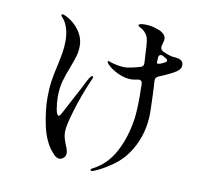

<svg xmlns="http://www.w3.org/2000/svg" viewBox="-87 -888 1175 1034"><g transform="rotate(10 500.0 -370.5)"><path d="M859 -611Q860 -609 860 -603Q860 -591 854.5 -583Q849 -575 837 -566Q811 -548 743 -520Q726 -512 727 -495L729 -463Q730 -441 732 -395Q734 -349 734 -321Q734 -206 678 -113Q642 -53 586.5 -14.5Q531 24 487 41L478 43Q471 43 471 37Q471 33 482 27Q556 -10 599 -90.5Q642 -171 657 -275Q663 -321 663 -400L662 -466Q660 -489 638 -485Q615 -480 601 -480Q565 -480 526.5 -498.5Q488 -517 467 -540Q461 -548 461 -552Q461 -556 465 -556Q468 -556 474 -553Q490 -547 514 -542.5Q538 -538 554 -538Q581 -538 640 -555Q658 -560 657 -579L655 -612Q652 -681 649 -699Q646 -723 632 -739.5Q618 -756 604 -762Q590 -769 590 -774Q590 -779 600 -781.5Q610 -784 623 -784Q664 -784 702.5 -768Q741 -752 741 -724Q741 -717 735 -695L732 -685V-679Q732 -665 745 -658Q772 -645 790 -641Q800 -638 812 -638Q814 -638 827 -636Q840 -634 848 -628Q857 -621 859 -611ZM398 -455Q398 -451 388 -429Q353 -349 326.5 -261.5Q300 -174 300 -141Q300 -122 304.5 -106Q309 -90 317 -70Q329 -43 329 -28Q329 -11 317.5 -1.5Q306 8 294 8Q277 8 255 -18Q211 -69 193 -152.5Q175 -236 175 -307Q175 -355 181 -396Q187 -437 199 -487Q208 -529 213 -559.5Q218 -590 218 -622Q218 -660 208 -692Q198 -724 180 -743Q172 -751 172 -755Q172 -761 179 -761Q182 -761 196 -755Q240 -734 269 -694Q298 -654 298 -610Q298 -580 291 -555Q284 -530 268 -488Q249 -441 239 -403.5Q229 -366 229 -317Q229 -286 235 -252.5Q241 -219 251 -219Q256 -219 261.5 -228Q267 -237 268 -239L290 -281Q359 -409 371 -435Q385 -461 393 -461Q398 -461 398 -455ZM775 -612Q775 -620 764 -625L751 -633Q744 -637 738 -637Q726 -637 724 -620Q723 -611 723 -592Q723 -588 729 -588Q739 -588 753 -595L770 -604Q775 -607 775 -612Z"/></g></svg>

Font: Shippori Mincho B1 Medium
Style: Regular
Weight: 500
Designer: FONTDASU
Foundry: FONTDASU / Google Inc. / but / Adobe
Version: Version 3.110; ttfautohint (v1.8.3)